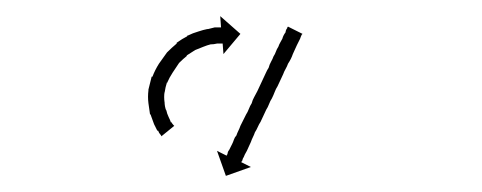

<svg xmlns="http://www.w3.org/2000/svg" viewBox="-20 -580 597 238"><path d="M179 -413Q179 -413 179 -413Q179 -413 179 -413Q179 -413 179 -413Q179 -413 179 -413Q177 -415 176 -418Q176 -418 175.5 -418Q175 -418 175 -418Q175 -418 175 -418Q175 -418 175 -418Q173 -422 171 -426Q171 -426 171 -426Q171 -426 171 -426Q171 -426 171 -426Q171 -426 171 -426Q169 -432 167 -437Q167 -437 167 -437.5Q167 -438 167 -438Q167 -438 166.5 -438Q166 -438 166 -438Q165 -445 164 -452Q164 -452 164 -452Q164 -452 164 -452Q164 -452 164 -452Q164 -452 164 -452Q163 -460 164 -468Q164 -468 164 -468Q164 -468 164 -468Q164 -468 164 -468.5Q164 -469 164 -469Q166 -477 168 -485Q168 -485 168.5 -485Q169 -485 169 -485Q169 -485 169 -485Q169 -485 169 -485Q172 -493 177 -501Q177 -501 177 -501Q177 -501 177 -501Q177 -501 177 -501Q177 -501 177 -501Q182 -508 187 -515Q187 -515 187 -515Q187 -515 187 -515Q187 -515 187 -515Q187 -515 187 -515Q193 -521 199 -526Q199 -526 199 -526.5Q199 -527 199 -527Q199 -527 199 -527Q199 -527 199 -527Q206 -532 212 -535Q212 -535 212 -535.5Q212 -536 213 -536Q213 -536 213 -536Q213 -536 213 -536Q219 -539 226 -541Q226 -541 226 -541Q226 -541 226 -541Q226 -541 226 -541Q226 -541 226 -541Q232 -543 237 -544Q237 -544 237 -544Q237 -544 237 -544Q237 -544 237.5 -544Q238 -544 238 -544Q242 -545 246 -546Q246 -546 246 -546Q246 -546 246 -546Q247 -546 247 -546Q247 -546 247 -546Q250 -546 252 -546Q252 -546 252 -546Q252 -546 252 -546Q252 -546 252 -546Q252 -546 252 -546Q253 -546 254 -546L253 -560L278 -538L257 -513L256 -526Q255 -526 254 -526Q254 -526 254 -526Q254 -526 254 -526Q254 -526 254 -526Q254 -526 254 -526Q252 -526 249 -526Q249 -526 249 -526Q249 -526 249 -526Q249 -526 249 -526Q249 -526 249 -526Q245 -525 241 -525Q241 -525 241 -525Q241 -525 241 -525Q241 -525 241 -525Q241 -525 241 -525Q237 -524 232 -522Q232 -522 232 -522Q232 -522 232 -522Q232 -522 232 -522Q232 -522 232 -522Q227 -520 222 -518Q222 -518 222 -518Q222 -518 222 -518Q222 -518 222 -518Q222 -518 222 -518Q217 -515 211 -511Q211 -511 211.5 -511Q212 -511 212 -511Q212 -511 212 -511Q212 -511 212 -511Q207 -507 202 -502Q202 -502 202 -502Q202 -502 202 -502Q202 -502 202 -502Q202 -502 202 -502Q198 -496 194 -490Q194 -490 194 -490Q194 -490 194 -490Q194 -490 194 -490Q194 -490 194 -490Q190 -484 187 -477Q187 -477 187 -477.5Q187 -478 187 -478Q187 -478 187 -478Q187 -478 187 -478Q185 -472 184 -465Q184 -465 184 -465Q184 -465 184 -466Q184 -466 184 -466Q184 -466 184 -466Q183 -460 184 -453Q184 -453 184 -453.5Q184 -454 184 -454Q184 -454 184 -454Q184 -454 184 -454Q184 -448 186 -443Q186 -443 186 -443Q186 -443 186 -443Q186 -443 186 -443.5Q186 -444 186 -444Q187 -439 189 -435Q189 -435 189 -435Q189 -435 189 -435Q189 -435 189 -435Q189 -435 189 -435Q191 -431 192 -428Q192 -428 192 -428.5Q192 -429 192 -429Q192 -429 192 -429Q192 -429 192 -429Q194 -426 195 -425Q195 -425 195 -425Q195 -425 195 -425Q195 -425 195 -425Q195 -425 195 -425Q195 -425 196 -424L180 -411Q180 -412 179 -413ZM354 -537Q353 -535 352 -532Q351 -530 350 -528Q349 -526 348 -524Q346 -520 343 -513Q342 -510 340.5 -507Q339 -504 337 -501Q336 -498 334 -494.5Q332 -491 331 -488Q329 -484 327.5 -480.5Q326 -477 324 -473Q322 -470 320.5 -466Q319 -462 317 -458Q315 -455 313.5 -451Q312 -447 310 -444Q308 -440 306.5 -436.5Q305 -433 303 -429Q301 -426 299.5 -422.5Q298 -419 296 -416Q295 -413 293.5 -410Q292 -407 291 -404Q289 -400 286 -393Q283 -388 282 -385Q281 -384 280 -380Q279 -380 279 -379L291 -373L260 -362L249 -393L261 -387Q261 -388 262 -389Q262 -390 262.5 -391.5Q263 -393 264 -394Q265 -396 266 -398Q267 -400 268 -402Q269 -404 270 -407Q271 -410 273 -412Q274 -415 275.5 -418Q277 -421 278 -424Q280 -428 281.5 -431Q283 -434 285 -438Q287 -441 288.5 -445Q290 -449 292 -452Q293 -456 295 -459.5Q297 -463 299 -467Q301 -471 302.5 -474.5Q304 -478 306 -482Q308 -486 309.5 -489.5Q311 -493 313 -496Q314 -500 316 -503.5Q318 -507 319 -510Q321 -513 322 -516Q323 -519 325 -522Q326 -525 327.5 -527.5Q329 -530 330 -532Q331 -536 334 -540Q334 -541 334.5 -542.5Q335 -544 336 -545Q336 -546 336.5 -546.5Q337 -547 337 -547L355 -538Q355 -538 354.5 -537.5Q354 -537 354 -537Z"/></svg>

Font: FRB American Cursive Just Arrows Thin
Style: Italic
Weight: 100
Italic angle: -25°
Version: Version 2.0;Modular Font Editor K font №1